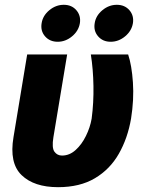

<svg xmlns="http://www.w3.org/2000/svg" viewBox="-20 -774 611 804"><path d="M93.8 -545.9H261.2L203.6 -199.2Q196.3 -154.8 208 -138.7Q219.7 -122.6 239.7 -122.6Q271 -122.6 296.6 -145.8Q322.3 -168.9 339.8 -204.6Q357.4 -240.2 363.8 -277.3Q372.6 -343.8 371.3 -414.3Q370.1 -484.9 360.4 -545.9H516.6Q531.7 -501 536.6 -429Q541.5 -356.9 528.8 -277.3Q514.6 -194.8 477.5 -129.9Q440.4 -64.9 377.4 -27.6Q314.5 9.8 223.1 9.8Q122.6 9.8 70.3 -40.8Q18.1 -91.3 36.6 -200.2ZM443.4 -599.1Q410.6 -599.1 390.9 -621.8Q371.1 -644.5 376.5 -676.8Q381.3 -708.5 408.7 -731.2Q436 -753.9 469.2 -753.9Q502.4 -753.9 522 -731.2Q541.5 -708.5 536.6 -676.8Q531.2 -644.5 503.9 -621.8Q476.6 -599.1 443.4 -599.1ZM221.7 -599.1Q188.5 -599.1 168.7 -621.8Q148.9 -644.5 154.3 -676.8Q159.2 -708.5 186.5 -731.2Q213.9 -753.9 247.1 -753.9Q280.3 -753.9 299.8 -731.2Q319.3 -708.5 314.5 -676.8Q309.1 -644.5 281.7 -621.8Q254.4 -599.1 221.7 -599.1Z"/></svg>

Font: Inter Display Extra Bold
Style: Italic
Weight: 800
Italic angle: -9.39999°
Designer: Rasmus Andersson
Foundry: rsms
Version: Version 4.000;git-4fc901f